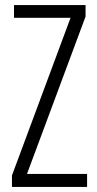

<svg xmlns="http://www.w3.org/2000/svg" viewBox="-20 -734 382 754"><path d="M322 0H27V-45L257 -664H35V-714H316V-669L86 -51H322Z"/></svg>

Font: Noto Sans Thai ExtCond Light
Style: Regular
Weight: 300
Width: 2
Designer: Monotype Design Team
Foundry: Monotype Imaging Inc.
Version: Version 2.002; ttfautohint (v1.8.4.7-5d5b)